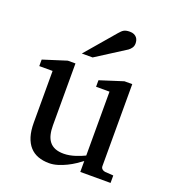

<svg xmlns="http://www.w3.org/2000/svg" viewBox="-136 -833 841 946"><g transform="rotate(20 284.5 -360.5)"><path d="M389.2 0V-57.1Q376.5 -47.4 358.2 -35.2Q339.8 -22.9 318.6 -12.5Q297.4 -2 274.2 5.1Q251 12.2 229 12.2Q196.8 12.2 171.1 2.7Q145.5 -6.8 127.7 -26.6Q109.9 -46.4 100.3 -76.9Q90.8 -107.4 90.8 -149.9V-420.9H21V-455.1L144 -494.1H184.1V-168.9Q184.1 -142.6 189.2 -121.6Q194.3 -100.6 205.8 -85.9Q217.3 -71.3 235.8 -63.7Q254.4 -56.2 280.8 -56.2Q295.9 -56.2 311.5 -59.1Q327.1 -62 341.3 -66.7Q355.5 -71.3 367.9 -76.4Q380.4 -81.5 389.2 -85.9V-420.9H318.8V-455.1L440.9 -494.1H481.9V-64Q481.9 -54.7 488.5 -48.8Q495.1 -43 503.9 -42L547.9 -39.1V0ZM428.7 -688Q428.7 -674.3 422.1 -664.6Q415.5 -654.8 405.8 -647.9L253.4 -550.8H196.8L329.6 -706.1Q335.4 -712.4 340.3 -717.5Q345.2 -722.7 351.1 -726.1Q356.9 -729.5 364.5 -731.2Q372.1 -732.9 382.8 -732.9Q396 -732.9 404.8 -728.8Q413.6 -724.6 418.9 -718.3Q424.3 -711.9 426.5 -703.9Q428.7 -695.8 428.7 -688Z"/></g></svg>

Font: BabelStone Ogham Pictish
Style: Regular
Weight: 400
Designer: Andrew West
Foundry: BabelStone
Version: Version 1.02 March 14, 2022